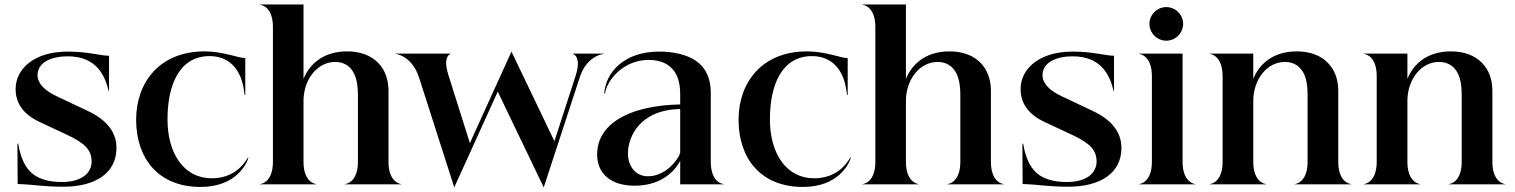

<svg xmlns="http://www.w3.org/2000/svg" viewBox="-20 -820 6740 854"><path d="M262 10.5C403.5 10.5 498 -49.5 498 -162C498 -228.5 459.5 -285 368.5 -327.5L232 -392C179 -416.5 147 -449 147 -485.5C147 -543 209 -569.5 281 -569.5C345.5 -569.5 390 -548 420.5 -511C442.5 -482.5 455 -451 463.5 -414H465V-572C429 -572 371.5 -590.5 281 -590.5C129 -590.5 49.5 -511.5 49.5 -424C49.5 -360 84.5 -311 157 -277L276 -221.5C360 -182.5 387.5 -151.5 387.5 -101C387.5 -53 346.5 -10.5 255.5 -10.5C170.5 -10.5 124 -38 98.5 -76C77 -107.5 67 -146 61 -181H57.5L58.5 -1.5C136 1 171 10.5 262 10.5Z M872 11.5C1029 11.5 1076.5 -90.5 1085 -117.5L1082.5 -119C1057.5 -75 1008 -27 921.5 -27C798.5 -27 725 -136.5 725 -289C725 -443.5 778.5 -570.5 912.5 -570.5C965 -570.5 1000.5 -549 1023.5 -521.5C1059 -480 1064.5 -423 1068 -398H1071V-561.5C1041.5 -561.5 971.5 -591.5 890.5 -591.5C688 -591.5 585.5 -451.5 585.5 -287.5C585.5 -118.5 681.5 11.5 872 11.5Z M1194 -699.5V-100.5C1194 -10 1142.5 -1.5 1137 -1.5V0H1386.5V-1.5C1381.5 -1.5 1330 -10 1330 -100.5V-377C1333 -471 1393.5 -544.5 1471 -544.5C1512 -544.5 1540 -524 1555.5 -491.5C1568.5 -464 1572 -429.5 1572 -399V-100.5C1572 -10 1520.5 -1.5 1515 -1.5V0H1764.5V-1.5C1759.5 -1.5 1708 -10 1708 -100.5V-416C1708 -468.5 1691 -510 1663.5 -539C1630.5 -574 1581 -591.5 1524 -591.5C1413 -591.5 1354.5 -529.5 1330 -469V-800H1137V-798.5C1142.5 -798.5 1194 -790 1194 -699.5Z M1844.5 -473.5 2000.5 13.5 2194 -412.5 2398.5 13.5 2559.5 -478.5C2589 -567.5 2656.5 -580 2665.5 -580V-581.5H2528.5V-580C2530 -580 2568 -568 2540 -482L2446 -192L2255 -590.5L2070 -183.5L1974.5 -486C1948 -569 1982.5 -580 1983.5 -580V-581.5H1739.5V-580C1748.5 -580 1814.5 -567 1844.5 -473.5Z M2865 -553.5C2908.5 -553.5 2946 -541 2970 -514C2993 -490 3005.5 -453.5 3005.5 -400V-355.5C2765.5 -350.5 2636 -261.5 2636 -133.5C2636 -44.5 2700 6 2803 6C2913 6 2976.5 -50.5 3005.5 -104.5V0H3198.5V-1.5C3193 -1.5 3141.5 -10 3141.5 -100.5V-407C3141.5 -468.5 3121.5 -510.5 3089 -539C3040.5 -580.5 2967.5 -590.5 2911 -590.5C2759 -590.5 2675 -501 2667.5 -405L2671 -404C2680.5 -466.5 2755 -553.5 2865 -553.5ZM2773 -137C2773 -212 2826.5 -332 3005.5 -335V-139.5C2994.5 -106 2938.5 -36 2862.5 -36C2802 -36 2773 -86.5 2773 -137Z M3551.5 11.5C3708.5 11.5 3756 -90.5 3764.5 -117.5L3762 -119C3737 -75 3687.5 -27 3601 -27C3478 -27 3404.5 -136.5 3404.5 -289C3404.5 -443.5 3458 -570.5 3592 -570.5C3644.5 -570.5 3680 -549 3703 -521.5C3738.5 -480 3744 -423 3747.5 -398H3750.5V-561.5C3721 -561.5 3651 -591.5 3570 -591.5C3367.5 -591.5 3265 -451.5 3265 -287.5C3265 -118.5 3361 11.5 3551.5 11.5Z M3873.5 -699.5V-100.5C3873.5 -10 3822 -1.5 3816.5 -1.5V0H4066V-1.5C4061 -1.5 4009.5 -10 4009.5 -100.5V-377C4012.5 -471 4073 -544.5 4150.5 -544.5C4191.5 -544.5 4219.5 -524 4235 -491.5C4248 -464 4251.5 -429.5 4251.5 -399V-100.5C4251.5 -10 4200 -1.5 4194.5 -1.5V0H4444V-1.5C4439 -1.5 4387.5 -10 4387.5 -100.5V-416C4387.5 -468.5 4370.5 -510 4343 -539C4310 -574 4260.5 -591.5 4203.5 -591.5C4092.5 -591.5 4034 -529.5 4009.5 -469V-800H3816.5V-798.5C3822 -798.5 3873.5 -790 3873.5 -699.5Z M4732 10.5C4873.5 10.5 4968 -49.5 4968 -162C4968 -228.5 4929.5 -285 4838.5 -327.5L4702 -392C4649 -416.5 4617 -449 4617 -485.5C4617 -543 4679 -569.5 4751 -569.5C4815.5 -569.5 4860 -548 4890.5 -511C4912.5 -482.5 4925 -451 4933.5 -414H4935V-572C4899 -572 4841.5 -590.5 4751 -590.5C4599 -590.5 4519.5 -511.5 4519.5 -424C4519.5 -360 4554.5 -311 4627 -277L4746 -221.5C4830 -182.5 4857.5 -151.5 4857.5 -101C4857.5 -53 4816.5 -10.5 4725.5 -10.5C4640.5 -10.5 4594 -38 4568.5 -76C4547 -107.5 4537 -146 4531 -181H4527.5L4528.5 -1.5C4606 1 4641 10.5 4732 10.5Z M5103.5 -481V-100.5C5103.5 -10 5052 -1.5 5047 -1.5V0H5296.5V-1.5C5291.5 -1.5 5240 -10 5240 -100.5V-581.5H5047V-580C5052 -580 5103.5 -571.5 5103.5 -481ZM5167.5 -639C5208.5 -639 5242.5 -673 5242.5 -714C5242.5 -754.5 5208.5 -788.5 5167.5 -788.5C5126.5 -788.5 5092.5 -754.5 5092.5 -714C5092.5 -673 5126.5 -639 5167.5 -639Z M5418 -481V-100.5C5418 -10 5366.5 -1.5 5361.5 -1.5V0H5611V-1.5C5606 -1.5 5554.5 -10 5554.5 -100.5V-377C5557.5 -471 5617.5 -544.5 5695 -544.5C5736.5 -544.5 5764 -524 5780 -491.5C5793 -464 5796 -429.5 5796 -399V-100.5C5796 -10 5744.5 -1.5 5739.5 -1.5V0H5989V-1.5C5984 -1.5 5932.5 -10 5932.5 -100.5V-416C5932.5 -468.5 5915.5 -510 5887.5 -539C5855 -574 5805.5 -591.5 5748 -591.5C5637 -591.5 5578.5 -529.5 5554.5 -469V-581.5H5361.5V-580C5366.5 -580 5418 -571.5 5418 -481Z M6103.5 -481V-100.5C6103.5 -10 6052 -1.5 6047 -1.5V0H6296.5V-1.5C6291.5 -1.5 6240 -10 6240 -100.5V-377C6243 -471 6303 -544.5 6380.5 -544.5C6422 -544.5 6449.5 -524 6465.5 -491.5C6478.5 -464 6481.5 -429.5 6481.5 -399V-100.5C6481.5 -10 6430 -1.5 6425 -1.5V0H6674.5V-1.5C6669.5 -1.5 6618 -10 6618 -100.5V-416C6618 -468.5 6601 -510 6573 -539C6540.5 -574 6491 -591.5 6433.5 -591.5C6322.5 -591.5 6264 -529.5 6240 -469V-581.5H6047V-580C6052 -580 6103.5 -571.5 6103.5 -481Z"/></svg>

Font: Beautique Display
Style: Bold
Weight: 700
Designer: Nhat-Quang Ngo
Version: Version 1.100;Glyphs 3.2.3 (3260)